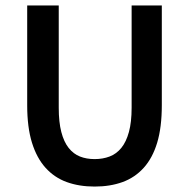

<svg xmlns="http://www.w3.org/2000/svg" viewBox="-20 -674 695 706"><path d="M328 12Q271 12 225.5 -4.5Q180 -21 147.5 -57Q115 -93 97.5 -149.5Q80 -206 80 -287V-654H196V-278Q196 -225 205.5 -188.5Q215 -152 232.5 -130Q250 -108 274 -98.5Q298 -89 328 -89Q358 -89 383 -98.5Q408 -108 426 -130Q444 -152 454 -188.5Q464 -225 464 -278V-654H575V-287Q575 -206 558 -149.5Q541 -93 508.5 -57Q476 -21 430.5 -4.5Q385 12 328 12Z"/></svg>

Font: TT Toshiba Sans Medium
Style: Regular
Weight: 500
Designer: Paul D. Hunt
Foundry: Toshiba Corporation
Version: Version 2.020;PS 2.000;hotconv 1.0.86;makeotf.lib2.5.63406